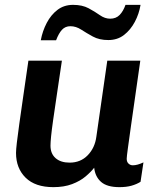

<svg xmlns="http://www.w3.org/2000/svg" viewBox="-20 -761 640 791"><path d="M200 10Q125 10 85.5 -29Q46 -68 46 -131Q46 -144 49.5 -174Q53 -204 59.5 -250.5Q66 -297 75.5 -362.5Q85 -428 97 -511H235Q223 -430 214 -369.5Q205 -309 199 -267Q193 -225 190.5 -199.5Q188 -174 188 -161Q188 -128 209 -109.5Q230 -91 267 -91Q312 -91 341.5 -121.5Q371 -152 377 -198L422 -511H558Q548 -440 538 -371Q528 -302 520 -245Q512 -188 507 -151.5Q502 -115 502 -107Q502 -94 509.5 -87Q517 -80 527 -80Q546 -80 571 -92L559 -12Q543 -2 522 4Q501 10 472 10Q421 10 396.5 -11.5Q372 -33 368 -70Q355 -53 332.5 -34Q310 -15 277 -2.5Q244 10 200 10ZM148 -595Q155 -633 172.5 -666.5Q190 -700 217 -720.5Q244 -741 281 -741Q319 -741 345 -727Q371 -713 391.5 -698.5Q412 -684 434 -684Q458 -684 473 -699.5Q488 -715 497 -741H559Q553 -704 535.5 -671Q518 -638 491 -617Q464 -596 426 -596Q389 -596 362.5 -610.5Q336 -625 314.5 -639Q293 -653 270 -653Q249 -653 235.5 -638.5Q222 -624 211 -595Z"/></svg>

Font: Chivo Mono SemiBold
Style: Italic
Weight: 600
Italic angle: -8.05°
Monospace: yes
Version: Version 1.008